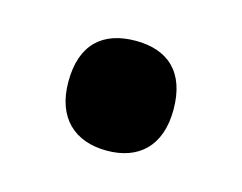

<svg xmlns="http://www.w3.org/2000/svg" viewBox="-41 -489 349 277"><g transform="rotate(15 133.5 -351.0)"><path d="M55 -351C55 -297 86 -269 134 -269C181 -269 212 -296 212 -351C212 -407 182 -433 134 -433C85 -433 55 -407 55 -351Z"/></g></svg>

Font: Noto Sans Sinhala Condensed
Style: Bold
Weight: 700
Width: 3
Designer: Jelle Bosma - Monotype Design Team
Foundry: Monotype Imaging Inc.
Version: Version 2.006